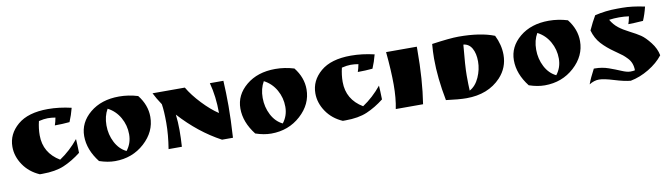

<svg xmlns="http://www.w3.org/2000/svg" viewBox="-35 -1036 5772 1662"><g transform="rotate(-10 2851.0 -205.5)"><path d="M449 -439Q414 -445 381.5 -445Q349 -445 303 -434Q288 -371 288 -311Q288 -156 426 -73Q518 -134 592 -225Q595 -185 597 -103Q523 -45 446 -12Q369 21 254 21H231Q141 -18 89.5 -94Q38 -170 38 -254Q38 -366 130 -444.5Q222 -523 397 -523Q495 -523 602 -498Q586 -435 562 -379Q499 -373 432 -373Q442 -401 449 -439Z M755 -3Q666 -117 666 -237Q666 -357 766 -440Q866 -523 1022 -523Q1105 -523 1187 -498Q1259 -407 1259 -303Q1259 -172 1152 -75Q1045 22 893 22Q828 22 755 -3ZM907 -436Q872 -376 872 -295Q872 -214 907.5 -145.5Q943 -77 1005 -47Q1052 -107 1052 -186Q1052 -265 1013.5 -333Q975 -401 907 -436Z M1936 -500Q1942 -395 1942 -278.5Q1942 -162 1932 0H1836Q1642 -104 1480 -283Q1488 -216 1488 -145.5Q1488 -75 1483 0H1366Q1386 -123 1386 -227.5Q1386 -332 1376 -393Q1336 -453 1313 -500H1597Q1639 -428 1711.5 -351.5Q1784 -275 1850 -232Q1850 -378 1817 -500Z M2128 -3Q2039 -117 2039 -237Q2039 -357 2139 -440Q2239 -523 2395 -523Q2478 -523 2560 -498Q2632 -407 2632 -303Q2632 -172 2525 -75Q2418 22 2266 22Q2201 22 2128 -3ZM2280 -436Q2245 -376 2245 -295Q2245 -214 2280.5 -145.5Q2316 -77 2378 -47Q2425 -107 2425 -186Q2425 -265 2386.5 -333Q2348 -401 2280 -436Z M3112 -439Q3077 -445 3044.5 -445Q3012 -445 2966 -434Q2951 -371 2951 -311Q2951 -156 3089 -73Q3181 -134 3255 -225Q3258 -185 3260 -103Q3186 -45 3109 -12Q3032 21 2917 21H2894Q2804 -18 2752.5 -94Q2701 -170 2701 -254Q2701 -366 2793 -444.5Q2885 -523 3060 -523Q3158 -523 3265 -498Q3249 -435 3225 -379Q3162 -373 3095 -373Q3105 -401 3112 -439Z M3636 -500V-473Q3636 -209 3603 0H3363Q3382 -92 3382 -212.5Q3382 -333 3366 -500Z M4006 -523Q4199 -523 4320 -475Q4363 -389 4363 -301Q4363 -188 4286 -105Q4174 14 3983 14Q3917 14 3804 -1Q3765 -202 3765 -372Q3765 -431 3771 -500Q3932 -523 4006 -523ZM4036 -448Q4018 -260 4018 -178.5Q4018 -97 4021 -46Q4075 -75 4105.5 -143.5Q4136 -212 4136 -282.5Q4136 -353 4110.5 -398Q4085 -443 4036 -448Z M4532 -3Q4443 -117 4443 -237Q4443 -357 4543 -440Q4643 -523 4799 -523Q4882 -523 4964 -498Q5036 -407 5036 -303Q5036 -172 4929 -75Q4822 22 4670 22Q4605 22 4532 -3ZM4684 -436Q4649 -376 4649 -295Q4649 -214 4684.5 -145.5Q4720 -77 4782 -47Q4829 -107 4829 -186Q4829 -265 4790.5 -333Q4752 -401 4684 -436Z M5490 -440Q5450 -446 5404.5 -446Q5359 -446 5316 -440Q5343 -394 5380 -365Q5417 -336 5473.5 -307.5Q5530 -279 5565.5 -255Q5601 -231 5644 -176Q5687 -121 5698 -61Q5650 1 5571 48.5Q5492 96 5409 112Q5353 107 5267.5 80.5Q5182 54 5139 54Q5096 54 5053 81Q5071 30 5112 -47H5120Q5184 -47 5240.5 -27Q5297 -7 5343.5 13Q5390 33 5418.5 33Q5447 33 5460 29Q5460 -37 5419 -80Q5397 -103 5381.5 -115.5Q5366 -128 5334 -150L5317 -162Q5249 -209 5205 -257.5Q5161 -306 5141 -377Q5173 -448 5204 -500Q5299 -523 5401 -523H5445Q5531 -523 5642 -499Q5626 -433 5603 -380Q5519 -374 5473 -374Q5482 -397 5490 -440Z"/></g></svg>

Font: Ruslan Display
Style: Regular
Weight: 400
Designer: Denis Masharov, Vladimir Rabdu
Foundry: Denis Masharov, Vladimir Rabdu
Version: Version 1.000; ttfautohint (v1.4.1)